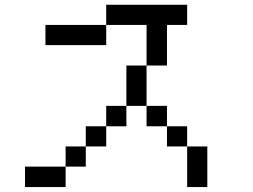

<svg xmlns="http://www.w3.org/2000/svg" viewBox="-20 -712 1040 790"><path d="M167 -526.4V-609.4H417V-526.4ZM750 -109.4H833V57.6H750ZM750 -109.4H667V-192.4H750ZM667 -192.4H583V-276.4H667ZM583 -276.4H500V-442.4H583ZM500 -276.4V-192.4H417V-276.4ZM417 -192.4V-109.4H333V-192.4ZM333 -109.4V-26.4H250V-109.4ZM583 -442.4V-609.4H417V-692.4H750V-609.4H667V-442.4ZM250 -26.4V57.6H83V-26.4Z"/></svg>

Font: KH Dot kagurazaka 12
Style: Regular
Weight: 400
Designer: Original version for X68000 by Keitarou Hiraki (http://hp.vector.co.jp/authors/VA000874/) / TrueType conversion by Homem
Version: Version 1.00.20150527